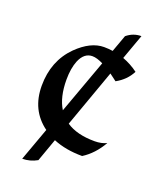

<svg xmlns="http://www.w3.org/2000/svg" viewBox="-125 -630 659 806"><g transform="rotate(20 204.0 -226.5)"><path d="M163.1 -148.4 251 -390.1Q222.7 -404.3 202.6 -404.3Q166 -404.3 147.5 -360.4Q133.3 -325.2 133.3 -274.9Q133.3 -196.3 163.1 -148.4ZM205.6 -104Q252.9 -71.8 332.5 -71.8Q362.8 -71.8 385.7 -83Q353 -25.9 304.7 4.4Q231 4.4 174.8 -19L138.2 83.5Q106.9 101.1 72.3 101.1L126 -46.9Q44.4 -106.4 44.4 -215.3Q44.4 -326.2 115.7 -397.9Q175.8 -457 235.4 -457Q255.4 -457 274.4 -454.1L301.8 -529.8Q330.6 -553.7 366.7 -553.7L326.2 -441.4Q362.3 -428.2 394.5 -404.3Q373.5 -362.8 329.1 -338.4Q312.5 -351.6 297.9 -361.8Z"/></g></svg>

Font: Balgruf
Style: Regular
Weight: 500
Designer: Paul James MIller
Foundry: High-Logic / Made with FontCreator
Version: Version 1.201;March 28, 2021;FontCreator 13.0.0.2683 64-bit